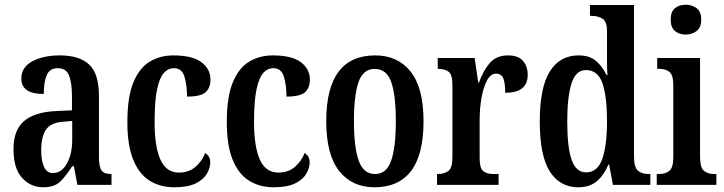

<svg xmlns="http://www.w3.org/2000/svg" viewBox="-20 -781 3059 811"><path d="M162 10Q110 10 73.5 -29.5Q37 -69 37 -151Q37 -232 82 -270Q127 -308 218 -312L284 -315V-373Q284 -430 272 -461.5Q260 -493 224 -493Q190 -493 177.5 -464Q165 -435 165 -384Q70 -384 70 -449Q70 -497 116.5 -522Q163 -547 233 -547Q315 -547 356.5 -508.5Q398 -470 398 -375V-118Q398 -76 409 -61Q420 -46 448 -46H451V0H307L292 -79H285Q259 -38 234.5 -14Q210 10 162 10ZM203 -50Q240 -50 262.5 -90Q285 -130 285 -191V-270L247 -267Q194 -263 174 -233Q154 -203 154 -146Q154 -102 166 -76Q178 -50 203 -50Z M716 10Q657 10 612.5 -17.5Q568 -45 543 -105.5Q518 -166 518 -265Q518 -373 544 -434.5Q570 -496 614 -521.5Q658 -547 712 -547Q792 -547 830.5 -518.5Q869 -490 869 -444Q869 -411 849 -392Q829 -373 770 -373Q770 -422 759 -457.5Q748 -493 715 -493Q690 -493 672 -473Q654 -453 643.5 -403.5Q633 -354 633 -266Q633 -162 657.5 -107Q682 -52 736 -52Q778 -52 806 -76.5Q834 -101 847 -135Q857 -128 862.5 -118.5Q868 -109 868 -94Q868 -72 854 -47.5Q840 -23 807 -6.5Q774 10 716 10Z M1136 10Q1077 10 1032.5 -17.5Q988 -45 963 -105.5Q938 -166 938 -265Q938 -373 964 -434.5Q990 -496 1034 -521.5Q1078 -547 1132 -547Q1212 -547 1250.5 -518.5Q1289 -490 1289 -444Q1289 -411 1269 -392Q1249 -373 1190 -373Q1190 -422 1179 -457.5Q1168 -493 1135 -493Q1110 -493 1092 -473Q1074 -453 1063.5 -403.5Q1053 -354 1053 -266Q1053 -162 1077.5 -107Q1102 -52 1156 -52Q1198 -52 1226 -76.5Q1254 -101 1267 -135Q1277 -128 1282.5 -118.5Q1288 -109 1288 -94Q1288 -72 1274 -47.5Q1260 -23 1227 -6.5Q1194 10 1136 10Z M1562 10Q1467 10 1412.5 -59Q1358 -128 1358 -269Q1358 -547 1565 -547Q1660 -547 1714.5 -478.5Q1769 -410 1769 -269Q1769 -128 1716.5 -59Q1664 10 1562 10ZM1564 -46Q1613 -46 1632.5 -103Q1652 -160 1652 -269Q1652 -379 1632.5 -434.5Q1613 -490 1563 -490Q1514 -490 1494.5 -434.5Q1475 -379 1475 -269Q1475 -160 1495 -103Q1515 -46 1564 -46Z M1826 0V-46H1829Q1856 -46 1873.5 -58.5Q1891 -71 1891 -118V-422Q1891 -466 1875 -478Q1859 -490 1832 -490H1829V-536H1985L2000 -432H2003Q2021 -483 2049 -515Q2077 -547 2126 -547Q2169 -547 2189 -524Q2209 -501 2209 -465Q2209 -389 2114 -389Q2114 -430 2106 -450Q2098 -470 2075 -470Q2052 -470 2036.5 -440Q2021 -410 2013.5 -365.5Q2006 -321 2006 -276V-113Q2006 -69 2022 -57.5Q2038 -46 2063 -46H2086V0Z M2423 10Q2345 10 2302.5 -56.5Q2260 -123 2260 -267Q2260 -412 2302.5 -479.5Q2345 -547 2424 -547Q2470 -547 2497 -524Q2524 -501 2542 -464H2546Q2544 -487 2544 -515.5Q2544 -544 2544 -572V-647Q2544 -691 2524.5 -702.5Q2505 -714 2479 -714H2472V-760H2658V-120Q2658 -75 2674 -60.5Q2690 -46 2719 -46H2727V0H2569L2553 -86H2550Q2531 -41 2501 -15.5Q2471 10 2423 10ZM2456 -53Q2504 -53 2524 -110Q2544 -167 2544 -268Q2544 -372 2525 -428.5Q2506 -485 2455 -485Q2412 -485 2394 -428.5Q2376 -372 2376 -267Q2376 -159 2394.5 -106Q2413 -53 2456 -53Z M2876 -635Q2849 -635 2831 -650Q2813 -665 2813 -698Q2813 -732 2831 -746.5Q2849 -761 2876 -761Q2903 -761 2922.5 -746.5Q2942 -732 2942 -698Q2942 -665 2922.5 -650Q2903 -635 2876 -635ZM2754 0V-46H2764Q2791 -46 2807.5 -59.5Q2824 -73 2824 -117V-421Q2824 -463 2808.5 -476.5Q2793 -490 2767 -490H2756V-536H2937V-119Q2937 -74 2953 -60Q2969 -46 2996 -46H3006V0Z"/></svg>

Font: Noto Serif Devanagari ExtraCondensed SemiBold
Style: Regular
Weight: 600
Width: 2
Designer: Universal Thirst, Indian Type Foundry and the Monotype Design Team
Foundry: Monotype Imaging Inc.
Version: Version 2.004; ttfautohint (v1.8.4.7-5d5b)